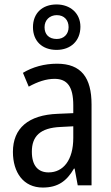

<svg xmlns="http://www.w3.org/2000/svg" viewBox="-20 -832 500 862"><path d="M234 -608C298 -608 341 -649 341 -712C341 -773 295 -812 234 -812C169 -812 128 -772 128 -710C128 -648 169 -608 234 -608ZM235 -657C199 -657 180 -678 180 -710C180 -742 203 -764 235 -764C268 -764 288 -742 288 -710C288 -678 266 -657 235 -657ZM236 -546C179 -546 126 -531 83 -505L109 -443C149 -465 187 -478 225 -478C282 -478 309 -443 309 -359V-324L239 -321C107 -316 38 -256 38 -150C38 -58 85 10 172 10C239 10 279 -18 312 -75H315L329 0H391V-363C391 -483 345 -546 236 -546ZM252 -262 309 -265V-213C309 -113 264 -58 198 -58C152 -58 123 -87 123 -151C123 -220 160 -258 252 -262Z"/></svg>

Font: Noto Sans Kannada Condensed
Style: Regular
Weight: 400
Width: 3
Designer: Jelle Bosma - Monotype Design Team
Foundry: Monotype Imaging Inc.
Version: Version 2.005